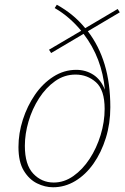

<svg xmlns="http://www.w3.org/2000/svg" viewBox="-20 -778 526 811"><path d="M204 13Q170 13 136.5 -3.5Q103 -20 80.5 -57Q58 -94 58 -157Q58 -215 76.5 -272.5Q95 -330 127.5 -377.5Q160 -425 205 -454Q250 -483 302 -483Q342 -483 374 -462.5Q406 -442 423 -399Q411 -533 333 -635L196 -554L187 -568L323 -648Q300 -676 272 -700.5Q244 -725 211 -744L220 -758Q291 -719 340 -659L477 -740L486 -726L351 -646Q398 -585 422 -505.5Q446 -426 446 -325Q446 -256 427 -195Q408 -134 375 -87Q342 -40 298 -13.5Q254 13 204 13ZM207 -7Q251 -7 290 -34.5Q329 -62 358.5 -107Q388 -152 405 -207.5Q422 -263 422 -318Q422 -398 385.5 -430.5Q349 -463 299 -463Q252 -463 213 -435.5Q174 -408 145 -363Q116 -318 100.5 -265Q85 -212 85 -162Q85 -82 120.5 -44.5Q156 -7 207 -7Z"/></svg>

Font: Source Serif Pro ExtraLight
Style: Italic
Weight: 200
Italic angle: -12°
Designer: Frank Grießhammer
Foundry: Adobe Systems Incorporated
Version: Version 3.001;hotconv 1.0.111;makeotfexe 2.5.65597